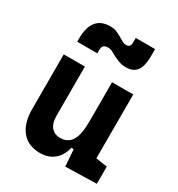

<svg xmlns="http://www.w3.org/2000/svg" viewBox="-188 -910 962 1040"><g transform="rotate(30 293.0 -390.5)"><path d="M217.8 9.8Q143.9 9.8 103.5 -38.8Q63 -87.4 63 -175.8V-517.6H195.3V-208.5Q195.3 -164.1 215.6 -139.9Q235.8 -115.7 271.5 -115.7Q318 -115.7 341.6 -151.6Q365.2 -187.5 365.2 -272L391.6 -99.6H351.6Q339.5 -46.9 304.4 -18.6Q269.3 9.8 217.8 9.8ZM374 4.9 365.2 -119.1V-210H497.6V-118.2L568.8 -107.4V0ZM365.2 -146.5V-517.6H497.6V-175.8ZM91.8 -613.3V-632.8Q91.8 -775.4 206.5 -775.4Q229 -775.4 245.4 -768.8Q261.7 -762.2 283.2 -749.5Q297.9 -741.2 307.1 -735.8Q316.4 -730.5 330.1 -730.5Q356.4 -730.5 356.4 -759.8V-789.6H477.1V-742.2Q477.1 -683.6 456.1 -654.3Q435.1 -625 389.2 -625Q364.3 -625 344.2 -632.3Q324.2 -639.6 305.7 -649.4Q290 -658.2 278.8 -664.1Q267.6 -669.9 253.9 -669.9Q235.8 -669.9 226.8 -662.1Q217.8 -654.3 217.8 -633.8V-613.3Z"/></g></svg>

Font: Cascadia Mono PL
Style: Regular
Weight: 400
Monospace: yes
Designer: Aaron Bell
Foundry: Saja Typeworks
Version: Version 2102.003